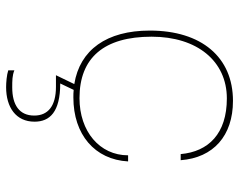

<svg xmlns="http://www.w3.org/2000/svg" viewBox="-97 -455 782 628"><g transform="rotate(90 294.0 -141.0)"><path d="M378 137C378 87 346 53 253 53L274 9C282 10 290 10 299 10C420 10 502 -60 508 -169H488C488 -76 410 -10 301 -10C169 -10 100 -90 100 -246C100 -395 180 -492 302 -492C417 -492 476 -432 484 -341H504C496 -448 424 -512 310 -512C167 -512 80 -409 80 -240C80 -99 143 -11 255 7L226 67H264C327 67 358 93 358 138C358 187 323 210 266 210C244 210 227 210 210 203V223C225 228 250 230 265 230C331 230 378 198 378 137Z"/></g></svg>

Font: Perun Thin
Style: Regular
Weight: 100
Foundry: Copyright (c) Stefan Peev, Context Ltd, 2016
Version: Version 1.089